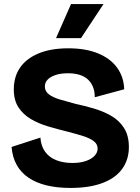

<svg xmlns="http://www.w3.org/2000/svg" viewBox="-20 -912 689 946"><path d="M327 14Q262 14 210 1.5Q158 -11 120.5 -36.5Q83 -62 62 -100Q41 -138 37 -188L179 -234Q182 -192 202.5 -164Q223 -136 258 -122.5Q293 -109 336 -109Q376 -109 404 -119Q432 -129 446.5 -145Q461 -161 461 -180Q461 -202 442 -216.5Q423 -231 390 -241.5Q357 -252 314 -263Q265 -275 217.5 -289Q170 -303 132 -325.5Q94 -348 71 -383Q48 -418 48 -472Q48 -534 79 -579Q110 -624 170.5 -649Q231 -674 317 -674Q402 -674 463 -649Q524 -624 557 -578.5Q590 -533 592 -472L447 -433Q447 -462 438 -484Q429 -506 412.5 -521Q396 -536 371.5 -543.5Q347 -551 315 -551Q278 -551 252.5 -542Q227 -533 214 -519Q201 -505 201 -486Q201 -462 221 -447Q241 -432 276 -421.5Q311 -411 353 -400Q396 -391 442 -377.5Q488 -364 527.5 -341.5Q567 -319 591 -281.5Q615 -244 615 -187Q615 -126 582.5 -80.5Q550 -35 485.5 -10.5Q421 14 327 14ZM379 -724H256L330 -892H490Z"/></svg>

Font: Bricolage Grotesque 24pt ExtraBold
Style: Regular
Weight: 800
Designer: Mathieu Triay
Foundry: Atelier Triay
Version: Version 1.001;gftools[0.9.33.dev8+g029e19f]